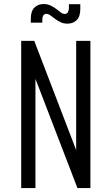

<svg xmlns="http://www.w3.org/2000/svg" viewBox="-20 -958 568 978"><path d="M88 0V-750H154.5L368 -193.5V-750H440.5V0H374.5L160.5 -556.5V0ZM323.5 -837.5Q303.5 -837.5 288.5 -845Q273.5 -852.5 262.5 -860.5Q248.5 -871 237.2 -879.2Q226 -887.5 216 -887.5Q205.5 -887.5 200.5 -879.2Q195.5 -871 195.5 -859.5V-842.5H137V-863Q137 -901 155.2 -919.2Q173.5 -937.5 202 -937.5Q222.5 -937.5 239 -929.2Q255.5 -921 266.5 -912.5Q279 -903 289 -895Q299 -887 310 -887Q321.5 -887 326.2 -896.5Q331 -906 331 -916.5V-936.5H389V-911.5Q389 -873.5 370.5 -855.5Q352 -837.5 323.5 -837.5Z"/></svg>

Font: Mohave
Style: Regular
Weight: 400
Designer: Gumpita Rahayu
Foundry: Tokotype
Version: Version 2.003; ttfautohint (v1.8.3)